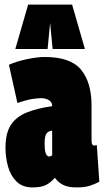

<svg xmlns="http://www.w3.org/2000/svg" viewBox="-20 -809 457 839"><path d="M4 -164Q4 -227 27.5 -263Q51 -299 97 -317.5Q143 -336 208 -345V-346Q208 -363 193.5 -371.5Q179 -380 160 -380Q144 -380 121 -376.5Q98 -373 56 -359L19 -526Q53 -541 98 -550.5Q143 -560 176 -560Q289 -560 334.5 -504Q380 -448 380 -349V-198Q380 -182 383.5 -177.5Q387 -173 390 -173Q397 -173 403 -175L414 -15Q396 -5 373 2.5Q350 10 315 10Q278 10 256 -1Q234 -12 220 -32Q200 -10 179.5 0Q159 10 122 10Q78 10 52 -16Q26 -42 15 -81.5Q4 -121 4 -164ZM175 -182Q175 -148 181 -136.5Q187 -125 194 -125Q196 -125 201 -126.5Q206 -128 208 -131V-238Q192 -237 183.5 -226Q175 -215 175 -182ZM47 -595 103 -789H295L351 -595H210L199 -709L188 -595Z"/></svg>

Font: Georama ExtraCondensed Black
Style: Regular
Weight: 900
Width: 2
Designer: Jean-Baptiste Levee
Foundry: Production Type
Version: Version 1.000